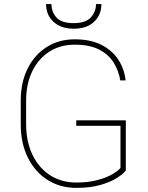

<svg xmlns="http://www.w3.org/2000/svg" viewBox="-20 -914 727 944"><path d="M598.6 -322.3V-76.2Q587.4 -60.1 556.4 -40Q525.4 -20 475.3 -5.1Q425.3 9.8 356 9.8Q274.9 9.8 213.1 -29.8Q151.4 -69.3 116.7 -139.6Q82 -210 82 -302.7V-418.9Q82 -508.8 115.7 -576.7Q149.4 -644.5 209.5 -682.6Q269.5 -720.7 347.7 -720.7Q424.8 -720.7 478 -693.8Q531.2 -667 561.3 -621.3Q591.3 -575.7 597.7 -518.6H571.3Q564 -564.9 539.6 -605Q515.1 -645 468.5 -669.7Q421.9 -694.3 347.7 -694.3Q275.4 -694.3 221.4 -659.2Q167.5 -624 137.9 -562Q108.4 -500 108.4 -419.9V-302.7Q108.4 -219.2 138.9 -154.5Q169.4 -89.8 225.1 -53.2Q280.8 -16.6 356 -16.6Q414.1 -16.6 458.7 -28.6Q503.4 -40.5 532.5 -57.4Q561.5 -74.2 572.3 -88.4V-295.4H355V-322.3ZM452.1 -894H478.5Q478.5 -840.8 442.6 -806.9Q406.7 -772.9 342.8 -772.9Q279.3 -772.9 242.9 -806.9Q206.5 -840.8 206.5 -894H232.9Q232.9 -855.5 257.6 -827.9Q282.2 -800.3 342.8 -800.3Q400.9 -800.3 426.5 -828.4Q452.1 -856.4 452.1 -894Z"/></svg>

Font: Vazirmatn RD FD Thin
Style: Regular
Weight: 100
Designer: Saber Rastikerdar
Foundry: Saber Rastikerdar
Version: Version 33.003